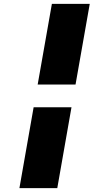

<svg xmlns="http://www.w3.org/2000/svg" viewBox="-20 -842 487 999"><path d="M250 -822H447L373 -402H176ZM278 137H81L155 -284H352Z"/></svg>

Font: Fz Poppins ExtBd
Style: Italic
Weight: 800
Italic angle: -10°
Designer: Ninad Kale (Devanagari), Jonny Pinhorn (Latin)
Foundry: Indian Type Foundry
Version: Vit hóa bi Vntype.Com & FontZin.Com